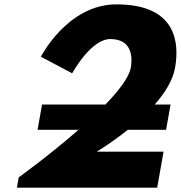

<svg xmlns="http://www.w3.org/2000/svg" viewBox="-20 -860 829 880"><path d="M485.6 -681C595.6 -681 584.8 -580 579.5 -550C571.7 -505.9 525.3 -445.1 463.2 -381H172.7L152.2 -265H339.8C205.8 -147.9 65.8 -47 65.8 -47L57.5 0H700.5L729.6 -165H423.6C423.6 -165 489.9 -204.2 565.8 -265H741.2L761.7 -381H689.3C735.6 -433.8 772.2 -491.8 782.5 -550C800.8 -654 796.6 -840 513.6 -840C289.6 -840 167.3 -600 167.3 -600L310.9 -524C310.9 -524 395.6 -681 485.6 -681Z"/></svg>

Font: Hussar Wysoki
Style: Obl
Weight: 700
Foundry: Cannot Into Space Fonts
Version: Version 0.92